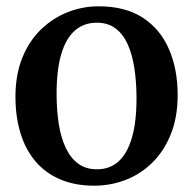

<svg xmlns="http://www.w3.org/2000/svg" viewBox="-20 -578 612 609"><path d="M29 -270.5Q29 -341 50.8 -394.8Q72.5 -448.5 110.2 -484.8Q148 -521 195 -539.5Q242 -558 293 -558Q377.5 -558 433 -521.8Q488.5 -485.5 516 -422Q543.5 -358.5 543.5 -276.5Q543.5 -205.5 521.5 -151.5Q499.5 -97.5 462.2 -61.2Q425 -25 377.5 -7Q330 11 279.5 11Q216.5 11 169.2 -9.8Q122 -30.5 91 -68Q60 -105.5 44.5 -157.2Q29 -209 29 -270.5ZM287.5 -41Q328 -41 355.8 -65.8Q383.5 -90.5 398.2 -140.5Q413 -190.5 413 -266.5Q413 -318 406.2 -361.8Q399.5 -405.5 384.8 -438Q370 -470.5 346 -488.2Q322 -506 287 -506Q246.5 -506 218 -481.5Q189.5 -457 174.5 -407Q159.5 -357 159.5 -280.5Q159.5 -228 166.5 -184.2Q173.5 -140.5 188.8 -108.5Q204 -76.5 228.2 -58.8Q252.5 -41 287.5 -41Z"/></svg>

Font: Merriweather 48pt SemiBold
Style: Regular
Weight: 600
Version: Version 2.100